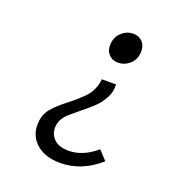

<svg xmlns="http://www.w3.org/2000/svg" viewBox="-126 -605 852 909"><g transform="rotate(20 300.0 -151.0)"><path d="M369.1 -344.2Q342.3 -344.2 324.7 -361.8Q307.1 -379.4 307.1 -408.2Q307.1 -447.8 333 -472.9Q358.9 -498 394 -498Q420.9 -498 438.5 -480.2Q456.1 -462.4 456.1 -432.1Q456.1 -393.1 430.2 -368.7Q404.3 -344.2 369.1 -344.2ZM274.9 195.8Q200.7 195.8 156.7 158.7Q112.8 121.6 112.8 63Q112.8 37.6 119.4 17.3Q126 -2.9 140.4 -20.3Q154.8 -37.6 170.2 -51.5Q185.5 -65.4 209.5 -84.5Q216.8 -89.8 220.2 -92.8Q240.2 -108.9 251 -118.2Q261.7 -127.4 278.1 -143.8Q294.4 -160.2 302.7 -173.6Q311 -187 317.9 -205.8Q324.7 -224.6 325.2 -244.1H397.9Q397.9 -224.6 394.3 -207.3Q390.6 -189.9 381.3 -173.8Q372.1 -157.7 364 -146.2Q356 -134.8 339.4 -119.1Q322.8 -103.5 313.2 -95.5Q303.7 -87.4 283.2 -70.8Q234.4 -31.2 222.2 -17.6Q195.8 11.2 195.8 46.9Q195.8 82 220.7 105Q245.6 127.9 293 127.9Q364.7 127.9 432.1 69.8L474.1 115.2Q382.8 195.8 274.9 195.8Z"/></g></svg>

Font: Office Code Pro Italic
Style: Regular
Weight: 400
Italic angle: -9°
Designer: Nathan Rutzky & Paul D. Hunt
Foundry: Adobe Systems Incorporated
Version: Version 1.004;PS 001.004;hotconv 1.0.70;makeotf.lib2.5.58329